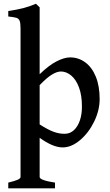

<svg xmlns="http://www.w3.org/2000/svg" viewBox="-20 -777 589 1031"><path d="M192.9 -37.1V173.3Q192.9 190.9 275.4 203.6V234.4H24.4V203.6Q58.1 195.3 74.2 188.5Q90.3 181.6 90.3 173.3V-624.5Q90.3 -653.3 85.4 -665.3Q80.6 -677.2 68.4 -681.2Q56.2 -685.1 24.4 -688.5V-717.8Q73.2 -725.1 106 -733.6Q138.7 -742.2 172.9 -756.8L192.9 -737.8V-378.4Q242.2 -426.3 283.7 -447.5Q325.2 -468.8 356.4 -468.8Q401.4 -468.8 437.5 -442.4Q473.6 -416 494.4 -365.5Q515.1 -314.9 515.1 -245.1Q515.1 -184.6 485.6 -124Q456.1 -63.5 409.7 -24.4Q363.3 14.6 316.4 14.6Q264.2 14.6 192.9 -37.1ZM192.9 -319.8V-108.9Q237.3 -80.6 267.8 -69.3Q298.3 -58.1 327.6 -58.6Q356 -58.6 377 -78.1Q397.9 -97.7 409.2 -131.1Q420.4 -164.6 419.9 -206.1Q419.9 -264.6 404.3 -307.1Q388.7 -349.6 362.5 -371.3Q336.4 -393.1 306.6 -393.1Q286.6 -393.1 259.5 -377Q232.4 -360.8 192.9 -319.8Z"/></svg>

Font: David Libre Medium
Style: Regular
Weight: 500
Version: Version 1.000